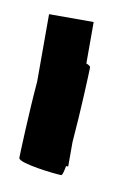

<svg xmlns="http://www.w3.org/2000/svg" viewBox="-47 -743 234 356"><g transform="rotate(10 69.5 -565.0)"><path d="M10 -438C10 -428 81 -420 92 -420C94 -420 96 -427 98 -438H102V-484C107 -542 110 -620 110 -626C110 -628 107 -630 102 -632V-710H18V-583C13 -525 10 -444 10 -438Z"/></g></svg>

Font: bitstorm
Style: maxcn
Weight: 400
Version: Version 0.2